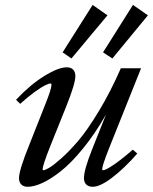

<svg xmlns="http://www.w3.org/2000/svg" viewBox="-20 -733 609 765"><path d="M264.6 -500 229.5 -524.4 349.1 -713.4 408.2 -671.9ZM427.7 -500 390.6 -524.4 509.8 -713.4 569.3 -671.9ZM90.3 11.2Q74.2 11.2 64.9 2.2Q55.7 -6.8 55.7 -23.4Q55.7 -54.7 97.2 -157.2L159.2 -314Q185.1 -378.4 185.1 -395Q185.1 -400.4 181.6 -400.4Q175.3 -400.4 161.1 -393.8Q147 -387.2 119.6 -367.7Q92.3 -348.1 60.5 -319.3L43.9 -335.4Q99.1 -394.5 155.8 -429.7Q212.4 -464.8 246.1 -464.8Q262.7 -464.8 271.5 -455.6Q280.3 -446.3 280.3 -429.7Q280.3 -400.4 245.1 -312L179.2 -147.9Q149.9 -74.2 149.9 -58.1Q149.9 -54.7 153.8 -54.7Q158.7 -54.7 175.5 -64.2Q192.4 -73.7 224.6 -102.3Q256.8 -130.9 292.7 -173.1Q328.6 -215.3 374.5 -291.3Q420.4 -367.2 461.4 -460.9H542L414.1 -141.1Q387.2 -72.8 387.2 -59.6Q387.2 -54.7 390.6 -54.7Q400.4 -54.7 431.2 -75.2Q461.9 -95.7 509.3 -136.7L526.9 -121.1Q475.1 -62 427 -25.4Q378.9 11.2 349.6 11.2Q333 11.2 323.7 2.2Q314.5 -6.8 314.5 -23.4Q314.5 -56.6 348.1 -140.6L402.3 -276.4Q358.4 -199.7 311 -141.6Q263.7 -83.5 223.1 -51.5Q182.6 -19.5 149.2 -4.2Q115.7 11.2 90.3 11.2Z"/></svg>

Font: Elstob 6pt Medium
Style: Italic
Weight: 500
Italic angle: -20°
Designer: Peter S. Baker
Version: Version 1.015